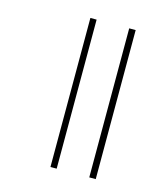

<svg xmlns="http://www.w3.org/2000/svg" viewBox="-97 -698 674 774"><g transform="rotate(15 240.0 -311.0)"><path d="M347 -622V0H374V-622ZM185 -622V0H211V-622Z"/></g></svg>

Font: Noto Sans Devanagari UI ExtraCondensed Thin
Style: Regular
Weight: 100
Width: 2
Designer: Jelle Bosma - Monotype Design Team
Foundry: Monotype Imaging Inc.
Version: Version 2.004